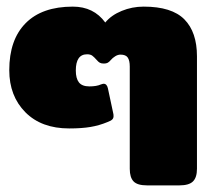

<svg xmlns="http://www.w3.org/2000/svg" viewBox="-20 -560 658 580"><path d="M372 -50V-359Q372 -377 366 -386Q360 -395 344 -395Q336 -395 328 -390Q320 -385 315 -379Q310 -373 305.5 -370.5Q301 -368 294 -368Q286 -368 281.5 -370.5Q277 -373 272 -379Q264 -388 258.5 -392Q253 -396 243 -396Q209 -396 209 -347Q209 -323 218.5 -311Q228 -299 250 -299Q272 -299 285 -305Q291 -307 293 -307Q303 -307 306 -293L322 -218Q323 -215 323 -209Q323 -203 319 -199Q315 -195 304 -191Q280 -181 253.5 -176.5Q227 -172 189 -172Q105 -172 56.5 -221Q8 -270 8 -348Q8 -440 57.5 -490Q107 -540 200 -540Q263 -540 298 -492Q316 -514 347.5 -527Q379 -540 414 -540Q499 -540 537 -501.5Q575 -463 575 -390V-50Q575 -24 563 -12Q551 0 522 0H424Q395 0 383.5 -12Q372 -24 372 -50Z"/></svg>

Font: Mitr SemiBold
Style: Regular
Weight: 600
Designer: Thanarat Vachiruckul
Foundry: Cadson Demak
Version: Version 1.002